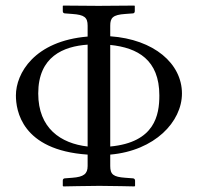

<svg xmlns="http://www.w3.org/2000/svg" viewBox="-20 -666 708 688"><path d="M294 -141C198 -152 117 -206 117 -331C117 -464 208 -500 294 -506ZM375 -141V-505C473 -495 551 -452 551 -324C551 -254 535 -156 375 -141ZM294 -112V-71C294 -43 280 -32 239 -29L213 -27C208 -27 205 -24 205 -19V0L207 2C207 2 300 0 336 0C375 0 462 2 462 2L464 0V-19C464 -24 460 -27 456 -27L429 -29C386 -32 375 -41 375 -71V-112C535 -126 632 -230 632 -331C632 -438 532 -525 375 -536V-574C375 -602 384 -613 429 -616L456 -618C460 -618 463 -621 463 -626V-645L461 -646C461 -646 368 -645 333 -645C293 -645 207 -646 207 -646L205 -645V-626C205 -621 208 -618 213 -618L239 -616C282 -613 294 -604 294 -574V-535C103 -519 37 -403 37 -324C37 -271 57 -128 294 -112Z"/></svg>

Font: Linux Libertine O C
Style: Regular
Weight: 400
Designer: Philipp H. Poll
Foundry: Philipp H. Poll
Version: Version 4.0.3